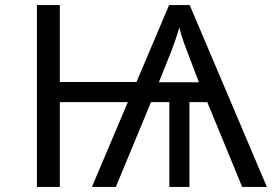

<svg xmlns="http://www.w3.org/2000/svg" viewBox="-20 -734 1100 754"><path d="M125 0H215V-333H482L341 0H435L573 -333H645V0H724V-333H794L931 0H1028L725 -714H644L516 -412H215V-714H125ZM604 -411 640 -501C659 -548 673 -586 684 -626C694 -586 709 -547 725 -506L761 -411Z"/></svg>

Font: Noto Sans Mono Condensed
Style: Regular
Weight: 400
Width: 3
Designer: Monotype Design Team
Foundry: Monotype Imaging Inc.
Version: Version 2.014